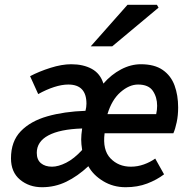

<svg xmlns="http://www.w3.org/2000/svg" viewBox="-20 -772 798 804"><path d="M156 12Q102 12 64 -19.5Q26 -51 26 -109Q26 -180 67 -222.5Q108 -265 178.5 -285Q249 -305 338 -308Q342 -324 342 -338Q342 -418 266 -418Q239 -418 206.5 -407.5Q174 -397 140 -378L106 -453Q144 -473 191.5 -488Q239 -503 278 -503Q329 -503 364.5 -483.5Q400 -464 413 -422Q446 -460 487 -481.5Q528 -503 570 -503Q627 -503 661.5 -479Q696 -455 711 -414Q726 -373 726 -322Q726 -289 720 -260.5Q714 -232 706 -214H418Q409 -144 442.5 -109Q476 -74 528 -74Q556 -74 582.5 -83.5Q609 -93 630 -108L667 -42Q637 -19 596.5 -3.5Q556 12 506 12Q454 12 412 -13.5Q370 -39 350 -76Q305 -34 257.5 -11Q210 12 156 12ZM198 -74Q224 -74 257 -90.5Q290 -107 324 -144Q320 -169 320 -188Q320 -207 324 -234Q231 -231 182.5 -205Q134 -179 134 -132Q134 -103 151.5 -88.5Q169 -74 198 -74ZM430 -294H634Q636 -302 637 -311.5Q638 -321 638 -329Q638 -365 620 -391.5Q602 -418 558 -418Q521 -418 484.5 -386Q448 -354 430 -294ZM360 -578 514 -752H637L644 -740L450 -578Z"/></svg>

Font: Source Sans 3 Semibold
Style: Italic
Weight: 600
Italic angle: -11°
Designer: Paul D. Hunt
Foundry: Adobe
Version: Version 3.052;hotconv 1.1.0;makeotfexe 2.6.0